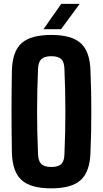

<svg xmlns="http://www.w3.org/2000/svg" viewBox="-20 -996 549 1025"><path d="M254 9.5Q143.5 9.5 94.8 -35Q46 -79.5 43.5 -182.5Q42.5 -241.5 42 -295Q41.5 -348.5 41.5 -400.5Q41.5 -452.5 42 -506.2Q42.5 -560 43.5 -618.5Q46 -721 94.8 -765.2Q143.5 -809.5 254 -809.5Q362.5 -809.5 411.2 -765.2Q460 -721 463 -618.5Q465.5 -559.5 466.5 -506Q467.5 -452.5 467.5 -400.2Q467.5 -348 466.5 -294.5Q465.5 -241 463 -182.5Q460 -79.5 411.2 -35Q362.5 9.5 254 9.5ZM254 -104.5Q291 -104.5 307.2 -120.5Q323.5 -136.5 324 -174Q326.5 -232.5 327.8 -288.5Q329 -344.5 329 -400.2Q329 -456 327.8 -512.5Q326.5 -569 324 -626.5Q323.5 -664 307.2 -680Q291 -696 254 -696Q217 -696 200.5 -680Q184 -664 183 -626.5Q180.5 -569 179.2 -512.8Q178 -456.5 178 -400.8Q178 -345 179.2 -288.8Q180.5 -232.5 183 -174Q184 -136.5 200.5 -120.5Q217 -104.5 254 -104.5ZM212 -840 307 -975.5H405.5L306 -840Z"/></svg>

Font: Big Shoulders Thin ExtraBold
Style: Regular
Weight: 800
Version: Version 2.002